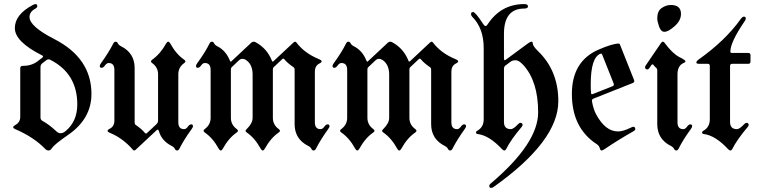

<svg xmlns="http://www.w3.org/2000/svg" viewBox="-20 -727 3715 940"><path d="M56.6 -116.2Q79.1 -128.9 79.1 -154.8V-392.1Q79.1 -404.3 89.8 -404.3Q133.8 -404.3 163.1 -426.3L186.5 -444.3Q190.9 -447.8 190.9 -450.4Q190.9 -453.1 185.5 -456.1Q52.7 -522.9 52.7 -589.4Q52.7 -655.8 140.6 -702.6Q148.9 -707 153.3 -707Q162.6 -707 162.6 -696.3Q162.6 -689.5 151.4 -683.6Q124.5 -668.9 124.5 -643.6Q124.5 -597.7 246.1 -535.6Q427.7 -442.4 427.7 -267.1Q427.7 -145.5 314 -66.9Q247.1 -21 234.9 -2.4Q227.1 9.8 217.8 9.8Q208.5 9.8 200.7 1.5Q145.5 -55.7 54.7 -94.7Q44.4 -99.1 44.4 -104Q44.4 -108.9 56.6 -116.2ZM178.2 -151.9Q178.2 -141.1 187 -135.7Q221.7 -116.7 254.9 -85Q265.6 -74.7 276.9 -74.7Q288.1 -74.7 300.3 -84.5Q358.4 -132.3 358.4 -215.8Q358.4 -366.7 226.6 -434.1Q222.2 -436.5 217.3 -436.5Q212.4 -436.5 208 -433.1L187.5 -417.5Q178.2 -410.6 178.2 -398.4Z M468.3 0ZM924.8 -108.4Q924.8 -104 917 -93.3Q879.4 -41.5 858.4 1Q854 9.8 846.9 9.8Q839.8 9.8 835.9 1.5Q832 -6.8 820.3 -12.7Q771.5 -37.1 757.8 -85.4Q755.4 -92.3 752.4 -92.3Q749.5 -92.3 746.6 -89.4L644.5 5.9Q640.1 9.8 636.7 9.8Q633.3 9.8 630.4 5.9Q581.5 -50.3 520 -75.7Q506.8 -81.1 506.8 -86.4Q506.8 -91.8 518.1 -97.2Q540 -108.4 540 -137.2V-384.8Q540 -418.5 512.2 -418.5Q502.4 -418.5 494.1 -406.7Q485.8 -395 477.1 -395Q468.3 -395 468.3 -404.8Q468.3 -409.2 476.1 -419.9Q513.2 -471.7 534.7 -514.2Q539.1 -522.9 546.1 -522.9Q553.2 -522.9 557.1 -514.6Q561 -506.3 572.8 -500.5Q639.2 -467.3 639.2 -393.6V-126Q639.2 -119.1 644 -115.7Q674.3 -95.2 689.9 -75.7Q691.9 -73.2 694.6 -73.2Q697.3 -73.2 699.7 -75.7L745.6 -118.7Q753.9 -126.5 753.9 -136.7V-363.3Q753.9 -397.5 724.6 -418.5Q719.2 -422.4 719.2 -426.5Q719.2 -430.7 725.6 -435.1Q765.6 -463.9 793.5 -514.2Q798.3 -522.9 803.5 -522.9Q808.6 -522.9 813.5 -514.2Q842.3 -461.9 881.3 -435.1Q887.7 -430.7 887.7 -426.5Q887.7 -422.4 882.3 -418.5Q853 -397.9 853 -363.3V-128.4Q853 -94.7 881.3 -94.7Q891.1 -94.7 899.4 -106.4Q907.7 -118.2 916.3 -118.2Q924.8 -118.2 924.8 -108.4Z M939.5 -404.8Q939.5 -409.2 947.3 -419.9Q984.9 -471.7 1005.9 -514.2Q1010.3 -522.9 1017.3 -522.9Q1024.4 -522.9 1028.3 -514.6Q1032.2 -506.3 1043.9 -500.5Q1085.9 -479.5 1105.5 -430.2Q1107.4 -425.3 1109.4 -425.3Q1111.3 -425.3 1113.3 -427.2L1210.4 -518.1Q1215.8 -522.9 1221.4 -522.9Q1227.1 -522.9 1232.9 -519.5Q1287.6 -489.3 1311 -430.2Q1313 -425.3 1314.9 -425.3Q1316.9 -425.3 1318.8 -427.2L1417 -519Q1421.4 -522.9 1424.8 -522.9Q1428.2 -522.9 1431.2 -519Q1470.2 -466.8 1541.5 -437.5Q1554.7 -432.1 1554.7 -426.8Q1554.7 -421.4 1543.5 -416Q1521.5 -404.8 1521.5 -376V-128.4Q1521.5 -94.7 1549.3 -94.7Q1559.1 -94.7 1567.4 -106.4Q1575.7 -118.2 1584.5 -118.2Q1593.3 -118.2 1593.3 -108.4Q1593.3 -104 1585.4 -93.3Q1548.3 -41.5 1526.9 1Q1522.5 9.8 1515.4 9.8Q1508.3 9.8 1504.4 1.5Q1500.5 -6.8 1488.8 -12.7Q1422.4 -45.9 1422.4 -119.6V-387.2Q1422.4 -394 1417.5 -397.5Q1387.2 -418 1371.6 -437.5Q1369.6 -439.9 1366.9 -439.9Q1364.3 -439.9 1361.8 -437.5L1319.8 -397.9Q1315.9 -394 1315.9 -388.2V-149.9Q1315.9 -115.7 1345.2 -94.7Q1350.6 -90.8 1350.6 -86.7Q1350.6 -82.5 1344.2 -78.1Q1305.2 -51.3 1276.4 1Q1271.5 9.8 1266.4 9.8Q1261.2 9.8 1256.3 1Q1227.5 -51.3 1188.5 -78.1Q1182.1 -82.5 1182.1 -86.2Q1182.1 -89.8 1187.5 -94.7Q1216.8 -123.5 1216.8 -149.9V-361.8Q1216.8 -410.2 1186 -432.1Q1176.3 -439 1167 -439Q1157.7 -439 1149.9 -431.6L1114.3 -397.9Q1110.4 -394 1110.4 -388.2V-149.9Q1110.4 -116.2 1139.6 -94.7Q1145 -90.8 1145 -86.7Q1145 -82.5 1138.7 -78.1Q1099.6 -51.3 1070.8 1Q1065.9 9.8 1060.8 9.8Q1055.7 9.8 1050.8 1Q1022 -51.3 982.9 -78.1Q976.6 -82.5 976.6 -86.7Q976.6 -90.8 981.9 -94.7Q1011.2 -116.2 1011.2 -149.9V-384.8Q1011.2 -418.5 982.9 -418.5Q973.1 -418.5 964.8 -406.7Q956.5 -395 948 -395Q939.5 -395 939.5 -404.8Z M1607.9 -404.8Q1607.9 -409.2 1615.7 -419.9Q1653.3 -471.7 1674.3 -514.2Q1678.7 -522.9 1685.8 -522.9Q1692.9 -522.9 1696.8 -514.6Q1700.7 -506.3 1712.4 -500.5Q1754.4 -479.5 1773.9 -430.2Q1775.9 -425.3 1777.8 -425.3Q1779.8 -425.3 1781.7 -427.2L1878.9 -518.1Q1884.3 -522.9 1889.9 -522.9Q1895.5 -522.9 1901.4 -519.5Q1956.1 -489.3 1979.5 -430.2Q1981.4 -425.3 1983.4 -425.3Q1985.4 -425.3 1987.3 -427.2L2085.4 -519Q2089.8 -522.9 2093.3 -522.9Q2096.7 -522.9 2099.6 -519Q2138.7 -466.8 2210 -437.5Q2223.1 -432.1 2223.1 -426.8Q2223.1 -421.4 2211.9 -416Q2189.9 -404.8 2189.9 -376V-128.4Q2189.9 -94.7 2217.8 -94.7Q2227.5 -94.7 2235.8 -106.4Q2244.1 -118.2 2252.9 -118.2Q2261.7 -118.2 2261.7 -108.4Q2261.7 -104 2253.9 -93.3Q2216.8 -41.5 2195.3 1Q2190.9 9.8 2183.8 9.8Q2176.8 9.8 2172.9 1.5Q2168.9 -6.8 2157.2 -12.7Q2090.8 -45.9 2090.8 -119.6V-387.2Q2090.8 -394 2085.9 -397.5Q2055.7 -418 2040 -437.5Q2038.1 -439.9 2035.4 -439.9Q2032.7 -439.9 2030.3 -437.5L1988.3 -397.9Q1984.4 -394 1984.4 -388.2V-149.9Q1984.4 -115.7 2013.7 -94.7Q2019 -90.8 2019 -86.7Q2019 -82.5 2012.7 -78.1Q1973.6 -51.3 1944.8 1Q1939.9 9.8 1934.8 9.8Q1929.7 9.8 1924.8 1Q1896 -51.3 1856.9 -78.1Q1850.6 -82.5 1850.6 -86.2Q1850.6 -89.8 1856 -94.7Q1885.3 -123.5 1885.3 -149.9V-361.8Q1885.3 -410.2 1854.5 -432.1Q1844.7 -439 1835.4 -439Q1826.2 -439 1818.4 -431.6L1782.7 -397.9Q1778.8 -394 1778.8 -388.2V-149.9Q1778.8 -116.2 1808.1 -94.7Q1813.5 -90.8 1813.5 -86.7Q1813.5 -82.5 1807.1 -78.1Q1768.1 -51.3 1739.3 1Q1734.4 9.8 1729.2 9.8Q1724.1 9.8 1719.2 1Q1690.4 -51.3 1651.4 -78.1Q1645 -82.5 1645 -86.7Q1645 -90.8 1650.4 -94.7Q1679.7 -116.2 1679.7 -149.9V-384.8Q1679.7 -418.5 1651.4 -418.5Q1641.6 -418.5 1633.3 -406.7Q1625 -395 1616.5 -395Q1607.9 -395 1607.9 -404.8Z M2286.1 -658.7Q2286.1 -668 2296.4 -668Q2307.6 -668 2346.7 -607.9Q2352.1 -599.6 2357.2 -599.6Q2362.3 -599.6 2366.7 -606.9Q2432.1 -707 2546.4 -707Q2564.9 -707 2564.9 -696Q2564.9 -685.1 2546.4 -685.1Q2447.3 -685.1 2447.3 -561V-440.9Q2447.3 -432.6 2450.4 -432.6Q2453.6 -432.6 2457 -435.1L2564.9 -514.6Q2576.2 -522.9 2582.3 -522.9Q2588.4 -522.9 2588.4 -514.2Q2588.4 -501.5 2615.2 -475.6Q2713.4 -380.4 2713.4 -231.4Q2713.4 -36.6 2396.5 188.5Q2391.1 192.9 2383.3 192.9Q2375.5 192.9 2375.5 182.6Q2375.5 177.2 2381.8 171.9Q2614.7 -24.9 2614.7 -177Q2614.7 -329.1 2542 -408.7Q2520.5 -432.1 2505.1 -432.1Q2489.7 -432.1 2481 -425.8L2455.1 -406.7Q2447.3 -400.9 2447.3 -390.1V-129.9Q2447.3 -94.7 2481 -94.7Q2493.7 -94.7 2516.1 -118.7Q2522.5 -125.5 2527.3 -125.5Q2538.6 -125.5 2538.6 -115.2Q2538.6 -110.8 2532.7 -104Q2481.9 -44.4 2458 2.9Q2454.6 9.8 2449.2 9.8Q2443.8 9.8 2437.5 2.9Q2375 -64 2318.8 -70.8Q2310.5 -71.8 2310.5 -77.6Q2310.5 -83.5 2315.9 -86.4Q2348.1 -104 2348.1 -142.6V-492.2Q2348.1 -588.9 2291.5 -645.5Q2286.1 -650.9 2286.1 -658.7Z M2779.8 -267.1Q2779.8 -427.2 2910.2 -483.9Q2978.5 -513.7 3009.8 -513.7Q3013.2 -513.7 3014.6 -510.3L3084 -335.9Q3085.4 -333 3085.4 -330.1Q3085.4 -323.7 3077.1 -320.3L2886.7 -244.6Q2877.9 -241.2 2877.9 -234.9Q2877.9 -232.4 2878.4 -230Q2884.8 -193.4 2898.4 -167.5Q2943.4 -83.5 3005.9 -83.5Q3031.2 -83.5 3070.3 -103Q3077.1 -106.4 3080.1 -106.4Q3090.3 -106.4 3090.3 -94.7Q3090.3 -89.4 3081.5 -84.5Q3009.3 -43.9 2939.5 3.4Q2930.2 9.8 2924.8 9.8Q2919.4 9.8 2916.3 -2Q2913.1 -13.7 2901.9 -21Q2779.8 -100.1 2779.8 -267.1ZM2872.1 -314Q2872.1 -280.8 2874 -270Q2875 -265.6 2877.7 -265.6Q2880.4 -265.6 2883.8 -267.1L2978.5 -304.7Q2985.4 -307.6 2985.4 -313.5Q2985.4 -315.9 2983.9 -319.3L2928.2 -459.5Q2926.3 -464.4 2923.6 -464.4Q2920.9 -464.4 2919.9 -463.9Q2872.1 -445.8 2872.1 -314Z M3138.2 0ZM3197.8 -637.2Q3197.8 -672.4 3219.2 -687.5Q3240.7 -702.6 3264.2 -702.6Q3314 -702.6 3314 -658.7Q3314 -626.5 3283 -598.9Q3252 -571.3 3232.9 -571.3Q3215.8 -571.3 3206.8 -596.9Q3197.8 -622.6 3197.8 -637.2ZM3138.2 -397.9Q3138.2 -401.9 3141.1 -406.2L3216.3 -516.6Q3220.7 -522.9 3225.1 -522.9Q3229.5 -522.9 3233.4 -517.6Q3272.5 -464.8 3305.7 -447.8Q3335.9 -432.6 3335.9 -427.5Q3335.9 -422.4 3328.6 -419.4Q3296.9 -406.7 3296.9 -363.3V-128.4Q3296.9 -94.7 3325.2 -94.7Q3335 -94.7 3343.3 -106.4Q3351.6 -118.2 3359.9 -118.2Q3368.7 -118.2 3368.7 -108.4Q3368.7 -104 3360.8 -93.3Q3323.2 -41.5 3302.2 1Q3297.9 9.8 3290.8 9.8Q3283.7 9.8 3279.8 1.5Q3275.9 -6.8 3264.2 -12.7Q3197.8 -45.9 3197.8 -119.6V-383.3Q3197.8 -390.1 3193.8 -393.6Q3185.5 -400.9 3179.2 -409.2Q3177.2 -412.1 3174.3 -412.1Q3171.9 -412.1 3168.9 -408.2L3159.7 -394.5Q3154.8 -387.2 3149.9 -387.2Q3138.2 -387.2 3138.2 -397.9Z M3400.9 -436Q3531.7 -528.8 3606.4 -633.8Q3614.7 -645.5 3622.1 -645.5Q3631.3 -645.5 3631.3 -635.7Q3631.3 -630.4 3624 -620.6Q3555.7 -520 3555.7 -474.6Q3555.7 -467.8 3563 -467.8H3643.6Q3654.3 -467.8 3654.3 -457V-425.3Q3654.3 -414.6 3643.6 -414.6H3564.9Q3554.2 -414.6 3554.2 -403.8V-129.9Q3554.2 -94.7 3587.9 -94.7Q3600.6 -94.7 3623 -118.7Q3629.4 -125.5 3634.3 -125.5Q3645.5 -125.5 3645.5 -115.2Q3645.5 -110.8 3639.6 -104Q3588.9 -44.4 3564.9 2.9Q3561.5 9.8 3556.2 9.8Q3550.8 9.8 3544.4 2.9Q3481.9 -64 3425.8 -70.8Q3417.5 -71.8 3417.5 -77.6Q3417.5 -83.5 3422.9 -86.4Q3455.1 -104 3455.1 -142.6V-403.8Q3455.1 -414.6 3445.3 -414.6H3401.9Q3389.2 -414.6 3389.2 -421.1Q3389.2 -427.7 3400.9 -436Z"/></svg>

Font: UnifrakturMaguntia18
Style: Book
Weight: 400
Designer: j. 'mach' wust, Gerrit Ansmann, Georg Duffner, based on a font by Peter Wiegel, original typeface by Carl Albert Fahrenw
Version: Version 2017-03-19